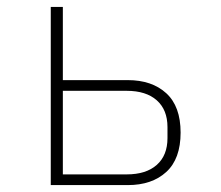

<svg xmlns="http://www.w3.org/2000/svg" viewBox="-20 -536 640 556"><path d="M127 -516H162V-304H350Q420 -304 461.5 -266Q503 -228 503 -152Q503 -76 461.5 -38Q420 0 350 0H127ZM347 -31Q403 -31 434 -58.5Q465 -86 465 -136V-168Q465 -218 434 -245.5Q403 -273 347 -273H162V-31Z"/></svg>

Font: IBM Plex Mono ExtLt
Style: Regular
Weight: 200
Monospace: yes
Designer: Mike Abbink, Paul van der Laan, Pieter van Rosmalen
Foundry: Bold Monday
Version: Version 2.3